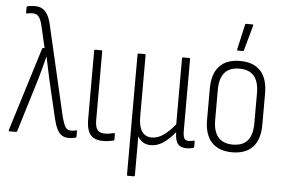

<svg xmlns="http://www.w3.org/2000/svg" viewBox="-57 -777 1549 1045"><g transform="rotate(5 717.0 -255.0)"><path d="M340 8Q316 8 300.5 -2Q285 -12 274 -34Q263 -56 254 -94L206 -299Q199 -330 193 -359.5Q187 -389 180 -422H179Q171 -389 163 -360Q155 -331 146 -299L56 -5Q54 0 50 0H15Q8 0 10 -7L152 -464Q154 -468 158 -468H165L136 -593Q129 -621 117.5 -636Q106 -651 85 -651Q68 -651 53 -647Q48 -646 48 -651V-680Q48 -685 52 -686Q61 -689 71.5 -690Q82 -691 93 -691Q118 -691 134.5 -681Q151 -671 162 -652Q173 -633 180 -606L297 -100Q307 -64 317 -48.5Q327 -33 347 -33Q361 -33 375 -37Q380 -38 380 -32V-4Q380 2 376 3Q368 5 358.5 6.5Q349 8 340 8Z M526 8Q494 8 474 -3.5Q454 -15 444.5 -39.5Q435 -64 435 -103V-477Q435 -483 440 -483H473Q479 -483 479 -477V-103Q479 -63 492 -48Q505 -33 531 -33Q545 -33 557.5 -35Q570 -37 581 -40Q587 -41 587 -35V-6Q587 -1 582 1Q572 3 557 5.5Q542 8 526 8Z M677 185Q672 185 672 179V-477Q672 -483 677 -483H710Q716 -483 716 -477V-139Q716 -88 734.5 -61Q753 -34 788 -34Q822 -34 853.5 -57Q885 -80 915 -117V-477Q915 -483 920 -483H953Q959 -483 959 -477V-87Q959 -58 965.5 -45.5Q972 -33 990 -33Q997 -33 1004 -34Q1011 -35 1018 -37Q1023 -38 1023 -32V-3Q1023 1 1018 3Q1010 5 1000 6.5Q990 8 982 8Q951 8 935.5 -9Q920 -26 918 -72V-74Q887 -36 854.5 -14Q822 8 786 8Q761 8 742.5 -4Q724 -16 715 -34V179Q715 185 709 185Z M1231 8Q1158 8 1119 -33.5Q1080 -75 1080 -156V-326Q1080 -408 1119 -449.5Q1158 -491 1231 -491Q1305 -491 1343.5 -449.5Q1382 -408 1382 -326V-156Q1382 -75 1343.5 -33.5Q1305 8 1231 8ZM1231 -34Q1285 -34 1311.5 -65.5Q1338 -97 1338 -159V-323Q1338 -387 1311.5 -418Q1285 -449 1231 -449Q1178 -449 1151 -418Q1124 -387 1124 -323V-159Q1124 -97 1151 -65.5Q1178 -34 1231 -34ZM1214 -546Q1209 -546 1210 -553L1241 -690Q1242 -693 1243.5 -694Q1245 -695 1248 -695H1281Q1287 -695 1285 -688L1247 -551Q1245 -546 1241 -546Z"/></g></svg>

Font: Sofia Sans Condensed Light
Style: Regular
Weight: 300
Designer: Botio Nikoltchev, Ani Petrova
Foundry: lettersoup
Version: Version 4.101